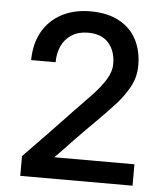

<svg xmlns="http://www.w3.org/2000/svg" viewBox="-52 -758 693 804"><g transform="rotate(5 295.0 -356.0)"><path d="M63 0V-83Q63 -83 76 -96.5Q89 -110 110.5 -132Q132 -154 158 -181Q184 -208 211 -236.5Q238 -265 262 -290Q303 -332 336.5 -367.5Q370 -403 390 -436Q410 -469 410 -500Q410 -555 380.5 -588.5Q351 -622 294 -622Q254 -622 225.5 -604Q197 -586 183 -555.5Q169 -525 169 -487H66Q67 -558 96 -608Q125 -658 176.5 -685Q228 -712 296 -712Q367 -712 416 -686Q465 -660 490 -613Q515 -566 515 -503Q515 -455 492.5 -413.5Q470 -372 436 -335Q402 -298 366 -262Q344 -240 320.5 -216.5Q297 -193 275.5 -170.5Q254 -148 236.5 -129.5Q219 -111 208.5 -100.5Q198 -90 198 -90H535V0Z"/></g></svg>

Font: Rethink Sans Medium
Style: Regular
Weight: 500
Designer: The Rethink Sans project authors (Hans Thiessen). DM Sans designed by Colophon Foundry.
Foundry: Rethink Communications LLC
Version: Version 1.001